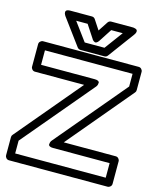

<svg xmlns="http://www.w3.org/2000/svg" viewBox="-139 -1042 953 1163"><g transform="rotate(15 337.5 -461.0)"><path d="M5.9 0V-113.8Q5.9 -123.5 12.2 -129.9L352.1 -534.2H43.9Q33.2 -534.2 26.1 -542Q19 -549.8 19 -559.1V-700.2Q19 -710.9 26.9 -718Q34.7 -725.1 43.9 -725.1H643.1Q653.8 -725.1 660.9 -717.3Q668 -709.5 668 -700.2V-585.9Q668 -575.7 662.1 -569.8L323.2 -166H648.9Q659.7 -166 666.7 -158.2Q673.8 -150.4 673.8 -141.1V0Q673.8 10.7 666 17.8Q658.2 24.9 648.9 24.9H30.8Q20 24.9 12.9 17.1Q5.9 9.3 5.9 0ZM56.2 -24.9H624V-116.2H269Q254.9 -116.2 247.8 -120.4Q240.7 -124.5 240.7 -130.6Q240.7 -136.7 242.4 -142.8Q244.1 -148.9 247.1 -153.3L250 -157.2L618.2 -595.2V-674.8H68.8V-584H405.8Q419.9 -584 427 -579.8Q434.1 -575.7 434.1 -569.6Q434.1 -563.5 432.4 -557.4Q430.7 -551.3 427.7 -546.9L424.8 -543L56.2 -105ZM134.8 -907.2Q134.3 -908.2 133.3 -909.7Q132.3 -911.1 130.4 -915Q128.4 -918.9 127.2 -922.9Q126 -926.8 126.5 -931.2Q127 -935.5 129.4 -939Q131.8 -942.4 138.4 -944.6Q145 -946.8 154.8 -946.8H290Q303.7 -946.8 311 -936L351.1 -875L391.1 -936Q398.9 -946.8 412.1 -946.8H546.9Q548.8 -946.8 552 -946.5Q555.2 -946.3 562 -944.3Q568.8 -942.4 572.5 -938.7Q576.2 -935.1 575.7 -926.8Q575.2 -918.5 566.9 -907.2L445.8 -743.2Q438.5 -732.9 425.8 -732.9H275.9Q264.2 -732.9 255.9 -743.2ZM205.1 -897 289.1 -783.2H413.1L497.1 -897H424.8L372.1 -815.9Q365.7 -806.2 358.9 -802.5Q352.1 -798.8 347.2 -800.8Q342.3 -802.7 338.4 -805.9Q334.5 -809.1 332 -812.5L330.1 -815.9L276.9 -897Z"/></g></svg>

Font: Trueno Bold Outline
Style: Regular
Weight: 700
Width: 6
Designer: Julieta Ulanovsky
Foundry: Julieta Ulanovsky
Version: Version 3.001b | FøM Fix